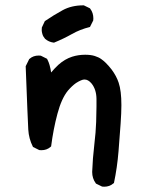

<svg xmlns="http://www.w3.org/2000/svg" viewBox="-20 -561 540 719"><path d="M325.2 82.5Q327.1 31.7 333 -17.6Q338.9 -66.9 340.1 -104.2Q341.3 -141.6 341.3 -161.4Q341.3 -181.2 341.3 -190.9Q340.8 -226.6 322.3 -249Q310.1 -263.2 296.9 -263.2Q295.4 -263.2 292.5 -262.9Q289.6 -262.7 282 -259.5Q274.4 -256.3 264.6 -250Q249.5 -239.3 234.4 -221.7Q210.4 -192.4 195.1 -135Q179.7 -77.6 171.4 -12.7L168.9 -10.7Q155.3 1.5 134.8 1.5Q131.3 1.5 127 1L103.5 -10.7Q95.2 -27.3 91.1 -43Q86.9 -58.6 85.9 -75.7Q84 -107.9 76.2 -313L89.4 -339.8L90.8 -340.8Q104.5 -353 125 -353Q127.9 -353 132.8 -352.5L156.2 -340.8Q163.1 -327.1 165.5 -317.9Q169.9 -302.2 171.4 -289.6Q184.1 -304.7 198.7 -318.4Q222.7 -339.8 250 -348.6Q273.4 -356 298.8 -356Q320.3 -356 335 -351.3Q349.6 -346.7 359.4 -339.6Q369.1 -332.5 376 -325.7Q387.7 -314 397.9 -300.8Q416 -276.4 424.3 -251.5Q434.6 -221.2 434.6 -167.5Q434.6 -139.2 431.6 -96.7Q428.7 -54.2 423.8 6.1Q418.9 66.4 406.7 124.5L404.3 126Q390.6 138.2 370.1 138.2Q366.7 138.2 362.3 137.7L339.4 126.5L338.4 125Q325.2 106.9 325.2 83ZM148.9 -415.5Q141.6 -423.8 138.9 -432.9Q136.2 -441.9 136.2 -447.8Q136.2 -453.6 136.7 -458L147.9 -481.9Q181.6 -504.9 214.8 -522.9Q248 -541 292 -541H293.9L316.9 -529.8L317.9 -528.3Q329.6 -512.7 329.6 -492.2Q329.6 -489.3 329.1 -484.4L316.9 -460Q279.3 -450.7 249.5 -433.6Q218.3 -416 182.6 -401.4H180.7Q162.6 -403.8 148.9 -415.5Z"/></svg>

Font: Bakudai
Style: Bold
Weight: 700
Version: Version 1.48